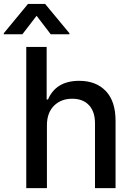

<svg xmlns="http://www.w3.org/2000/svg" viewBox="-64 -969 686 989"><path d="M177.7 -323.7V0H71.3V-727.1H176.3V-456.5H183.1Q224.6 -552.7 344.2 -552.7Q430.7 -552.7 481 -500Q531.2 -447.3 531.2 -347.2V0H425.3V-334Q425.3 -394 394.3 -427.2Q363.3 -460.4 308.1 -460.4Q250 -460.4 213.9 -424.1Q177.7 -387.7 177.7 -323.7ZM51.3 -792.5H-44.4V-797.9L80.1 -948.7H168.5L293.5 -797.9V-792.5H197.3L124.5 -887.7Z"/></svg>

Font: Karasuma Gothic
Style: Regular
Weight: 500
Designer: Rasmus Andersson / Ryoko Nishizuka
Foundry: Genbu
Version: Version 1.00